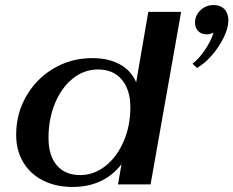

<svg xmlns="http://www.w3.org/2000/svg" viewBox="-20 -730 924 760"><path d="M44 -196Q44 -280 84 -349.5Q124 -419 193 -459.5Q262 -500 345 -500Q410 -500 455 -475Q500 -450 519 -404L567 -683H697L576 0H447L461 -80Q391 10 267 10Q200 10 149.5 -16Q99 -42 71.5 -88.5Q44 -135 44 -196ZM496 -305Q496 -375 462 -415Q428 -455 368 -455Q313 -455 268.5 -419.5Q224 -384 198 -322Q172 -260 172 -184Q172 -114 205 -75.5Q238 -37 297 -37Q352 -37 397.5 -73Q443 -109 469.5 -170.5Q496 -232 496 -305ZM742 -478Q767 -496 792 -533.5Q817 -571 825 -601Q812 -594 798 -594Q777 -594 764.5 -607Q752 -620 752 -640Q752 -669 773.5 -689.5Q795 -710 826 -710Q853 -710 868.5 -693.5Q884 -677 884 -649Q884 -620 866 -582.5Q848 -545 819.5 -512Q791 -479 760 -461Z"/></svg>

Font: Fahkwang SemiBold
Style: Italic
Weight: 600
Italic angle: -10°
Version: Version 1.000; ttfautohint (v1.6)